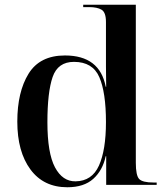

<svg xmlns="http://www.w3.org/2000/svg" viewBox="-20 -780 697 810"><path d="M264 10Q334 10 373.5 -25.5Q413 -61 426 -121H428V0H641V-10H628Q581 -10 567 -25Q553 -40 553 -93V-760H331V-750H356Q390 -750 408.5 -739Q427 -728 427 -687V-576Q427 -553 427 -499.5Q427 -446 428 -414H426Q401 -546 254 -546Q148 -546 100.5 -469Q53 -392 53 -267Q53 -140 108.5 -65Q164 10 264 10ZM299 -15Q244 -14 212 -74Q180 -134 180 -264Q180 -391 202 -455Q224 -519 292 -519Q371 -519 399 -454.5Q427 -390 427 -265Q427 -147 397.5 -81.5Q368 -16 299 -15Z"/></svg>

Font: Noto Serif Display Semi
Style: Regular
Weight: 600
Designer: Monotype Design Team
Foundry: Monotype Imaging Inc.
Version: Version 1.900